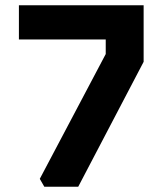

<svg xmlns="http://www.w3.org/2000/svg" viewBox="-20 -710 618 730"><path d="M51.9 -559.9V-690H526.1V-475L277.4 0H148.5L131.3 -30L382 -504.5V-559.9Z"/></svg>

Font: Oxanium ExtraLight
Style: Regular
Weight: 200
Designer: Severin Meyer
Version: Version 2.000